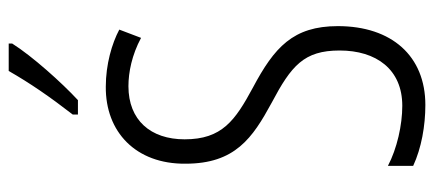

<svg xmlns="http://www.w3.org/2000/svg" viewBox="-298 -689 997 441"><g transform="rotate(-90 200.5 -468.5)"><path d="M321 -939V-947H258C230 -898 199 -853 158 -800V-788H191C231 -825 292 -893 321 -939ZM361 -191C361 -294 312 -337 220 -386C144 -427 101 -457 101 -543C101 -621 145 -672 223 -672C255 -672 295 -664 334 -643L353 -693C321 -710 273 -724 222 -724C118 -725 44 -655 45 -541C45 -427 104 -387 185 -343C270 -298 305 -269 305 -187C305 -103 262 -43 178 -43C134 -43 80 -55 40 -76V-18C81 1 132 10 180 10C292 10 361 -67 361 -191Z"/></g></svg>

Font: Noto Sans Arabic ExtCond Light
Style: Regular
Weight: 300
Width: 2
Designer: Monotype Design Team, Nadine Chahine, Nizar Qandah and Khaled Hosny
Foundry: Monotype Imaging Inc.
Version: Version 2.012